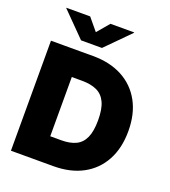

<svg xmlns="http://www.w3.org/2000/svg" viewBox="-167 -1073 1054 1193"><g transform="rotate(20 360.0 -476.5)"><path d="M326.2 0H127V-168H317.9Q373.5 -168 411.9 -186Q450.2 -204.1 469.7 -246.8Q489.3 -289.6 489.3 -363.3Q489.3 -437.5 469.2 -480.2Q449.2 -522.9 409.7 -541.3Q370.1 -559.6 312 -559.6H124V-727.5H323.2Q435.5 -727.5 517.6 -683.6Q599.6 -639.6 644.3 -558.1Q689 -476.6 689 -363.3Q689 -250.5 644.5 -168.9Q600.1 -87.4 518.8 -43.7Q437.5 0 326.2 0ZM243.7 -727.5V0H44.9V-727.5ZM222.2 -952.6 288.6 -872.6 356.4 -952.6H513.2V-950.2L357.9 -793.5H219.7L64.9 -950.2V-952.6Z"/></g></svg>

Font: Inter 18pt Black
Style: Regular
Weight: 900
Designer: Rasmus Andersson
Foundry: rsms
Version: Version 4.001;git-66647c0bb